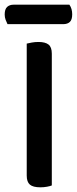

<svg xmlns="http://www.w3.org/2000/svg" viewBox="-31 -793 328 819"><path d="M190 -2Q183 1 169.5 3.5Q156 6 141 6Q110 6 96.5 -5.5Q83 -17 83 -44V-607Q91 -609 104.5 -611.5Q118 -614 133 -614Q162 -614 176 -603Q190 -592 190 -564ZM1 -690Q-3 -698 -7 -708.5Q-11 -719 -11 -731Q-11 -754 -0.5 -763.5Q10 -773 27 -773H265Q277 -756 277 -732Q277 -709 267 -699.5Q257 -690 239 -690Z"/></svg>

Font: Baloo Paaji 2 Medium
Style: Regular
Weight: 500
Designer: Shuchita Grover, Noopur Datye and Ek Type
Foundry: Ek Type
Version: Version 1.640;hotconv 1.0.111;makeotfexe 2.5.65597; ttfautoh